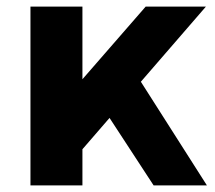

<svg xmlns="http://www.w3.org/2000/svg" viewBox="-20 -560 649 580"><path d="M97 -169 420 -540H602L215 -93ZM72 -540H229V0H72ZM282 -248 396 -328 605 0H444Z"/></svg>

Font: Pathway Extreme 72pt
Style: Bold
Weight: 700
Designer: Eduardo Rodriguez Tunni
Foundry: Eduardo Rodriguez Tunni
Version: Version 1.001;gftools[0.9.26]